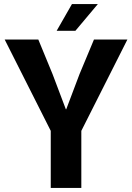

<svg xmlns="http://www.w3.org/2000/svg" viewBox="-20 -922 646 942"><path d="M229 -280 3 -728H168L238 -558L303 -386H305L370 -558L441 -728H605L379 -280V0H229ZM258 -771 333 -902H460L350 -771Z"/></svg>

Font: Murecho SemiBold
Style: Regular
Weight: 600
Designer: Neil Summerour
Foundry: Positype
Version: Version 1.010; ttfautohint (v1.8.3)